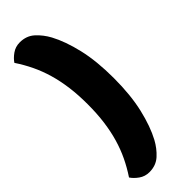

<svg xmlns="http://www.w3.org/2000/svg" viewBox="-268 -686 841 841"><g transform="rotate(-45 152.5 -266.0)"><path d="M263 -266Q263 -161 244.5 -82Q226 -3 197 51Q178 86 150.5 111Q123 136 82 136Q55 136 34 121Q13 106 2 89Q26 53 44.5 14.5Q63 -24 75.5 -67Q88 -110 94.5 -159Q101 -208 101 -266Q101 -324 94.5 -373Q88 -422 75.5 -465Q63 -508 44.5 -546.5Q26 -585 2 -621Q13 -638 34 -653Q55 -668 82 -668Q123 -668 150.5 -643Q178 -618 197 -583Q226 -529 244.5 -450Q263 -371 263 -266Z"/></g></svg>

Font: Baloo Tammudu
Style: Regular
Weight: 400
Designer: Omkar Shende and Ek Type
Foundry: Ek Type
Version: Version 1.007;PS 1.000;hotconv 1.0.88;makeotf.lib2.5.647800